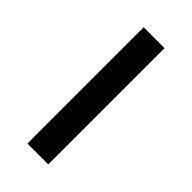

<svg xmlns="http://www.w3.org/2000/svg" viewBox="-174 -561 605 605"><g transform="rotate(45 128.5 -259.0)"><path d="M82 0V-518H175V0Z"/></g></svg>

Font: IBM Plex Sans Devanagari Text
Style: Regular
Weight: 450
Designer: Mike Abbink, Paul van der Laan, Pieter van Rosmalen, Erin McLaughlin
Foundry: Bold Monday
Version: Version 1.1